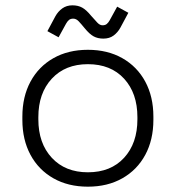

<svg xmlns="http://www.w3.org/2000/svg" viewBox="-20 -687 660 721"><path d="M310 14Q236 14 180.5 -17.5Q125 -49 94.5 -105.5Q64 -162 64 -237V-249Q64 -324 94.5 -380.5Q125 -437 180.5 -468.5Q236 -500 310 -500Q384 -500 439.5 -468.5Q495 -437 525.5 -380.5Q556 -324 556 -249V-237Q556 -162 525.5 -105.5Q495 -49 439.5 -17.5Q384 14 310 14ZM310 -40Q396 -40 446 -94.5Q496 -149 496 -239V-247Q496 -337 446 -391.5Q396 -446 310 -446Q225 -446 174.5 -391.5Q124 -337 124 -247V-239Q124 -149 174.5 -94.5Q225 -40 310 -40ZM228 -598 200 -547 158 -570 188 -626Q198 -644 214 -655.5Q230 -667 252 -667Q273 -667 288.5 -658.5Q304 -650 322 -628Q336 -612 345.5 -602Q355 -592 365 -592Q375 -592 381 -597Q387 -602 392 -611L420 -662L462 -639L432 -583Q422 -565 406.5 -553.5Q391 -542 368 -542Q347 -542 331.5 -550.5Q316 -559 298 -581Q285 -597 275.5 -607Q266 -617 255 -617Q245 -617 239 -612Q233 -607 228 -598Z"/></svg>

Font: Space Grotesk Variable Light
Style: Regular
Weight: 300
Designer: Florian Karsten
Foundry: Florian Karsten
Version: Version 2.000